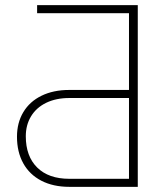

<svg xmlns="http://www.w3.org/2000/svg" viewBox="-20 -725 600 745"><path d="M45.9 -194.3Q45.9 -249 70.6 -290Q95.2 -331.1 141.1 -353.5Q187 -376 249 -376H480.5V-673.8H124V-705.1H514.6V0H249Q186.5 0 140.6 -23.7Q94.7 -47.4 70.3 -91.3Q45.9 -135.3 45.9 -194.3ZM480.5 -344.7H249Q197.8 -344.7 159.4 -326.2Q121.1 -307.6 100.6 -273.9Q80.1 -240.2 80.1 -196.3Q80.1 -118.7 124.3 -75Q168.5 -31.2 249 -31.2H480.5Z"/></svg>

Font: Pretendard JP Thin
Style: Regular
Weight: 100
Designer: Base glyphs from Inter by Rasmus Andersson; Hangeul glyphs from Noto Sans CJK(Source Han Sans) by Jang Soo-young and Kan
Foundry: Kil Hyung-jin
Version: Version 1.309